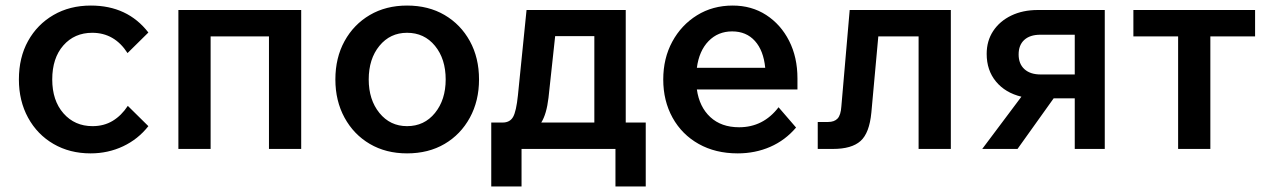

<svg xmlns="http://www.w3.org/2000/svg" viewBox="-20 -536 4565 691"><path d="M440 -155 514 -82Q477 -35 423 -9.5Q369 16 306 16Q231 16 172.5 -18Q114 -52 81 -112.5Q48 -173 48 -250Q48 -329 81 -388.5Q114 -448 172.5 -482Q231 -516 307 -516Q439 -516 514 -419L439 -345Q392 -418 312 -418Q248 -418 208 -372.5Q168 -327 168 -250Q168 -174 208.5 -128Q249 -82 313 -82Q354 -82 385.5 -101Q417 -120 440 -155Z M622 0V-500H1064V0H948V-405H738V0Z M1445 16Q1369 16 1311 -18Q1253 -52 1220 -112.5Q1187 -173 1187 -250Q1187 -328 1220 -388Q1253 -448 1311 -482Q1369 -516 1445 -516Q1522 -516 1580 -482Q1638 -448 1671 -388Q1704 -328 1704 -250Q1704 -173 1671 -112.5Q1638 -52 1580 -18Q1522 16 1445 16ZM1445 -82Q1507 -82 1545.5 -129.5Q1584 -177 1584 -250Q1584 -324 1545.5 -371Q1507 -418 1445 -418Q1384 -418 1345.5 -371Q1307 -324 1307 -250Q1307 -177 1345.5 -129.5Q1384 -82 1445 -82Z M1748 135V-95H1789Q1815 -95 1826.5 -115Q1838 -135 1844 -193L1875 -500H2232V-95H2304V135H2195V0H1857V135ZM1954 -184Q1947 -125 1928 -95H2119V-406H1978Z M2782 -150 2845 -77Q2806 -31 2752 -7.5Q2698 16 2635 16Q2555 16 2494.5 -18Q2434 -52 2400.5 -112.5Q2367 -173 2367 -250Q2367 -326 2399.5 -386Q2432 -446 2488.5 -481Q2545 -516 2617 -516Q2685 -516 2737.5 -482Q2790 -448 2820 -389Q2850 -330 2850 -254V-214H2488Q2497 -151 2536.5 -114.5Q2576 -78 2640 -78Q2727 -78 2782 -150ZM2615 -423Q2564 -423 2530 -388Q2496 -353 2488 -292H2734Q2728 -354 2697 -388.5Q2666 -423 2615 -423Z M2923 0V-97H2960Q2983 -97 2994.5 -109.5Q3006 -122 3008 -153L3038 -500H3402V0H3286V-405H3141L3116 -131Q3109 -57 3077 -28.5Q3045 0 2978 0Z M3515 0 3656 -188Q3598 -202 3564.5 -242.5Q3531 -283 3531 -342Q3531 -389 3554.5 -424.5Q3578 -460 3619.5 -480Q3661 -500 3715 -500H3956V0H3848V-182H3772L3642 0ZM3725 -268H3848V-411H3724Q3687 -411 3666.5 -392.5Q3646 -374 3646 -340Q3646 -306 3667 -287Q3688 -268 3725 -268Z M4220 0V-405H4059V-500H4497V-405H4336V0Z"/></svg>

Font: Wix Madefor Text SemiBold
Style: Regular
Weight: 600
Designer: Dalton Maag Ltd
Foundry: Dalton Maag Ltd
Version: Version 3.100